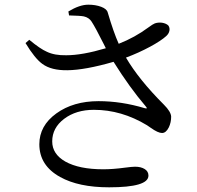

<svg xmlns="http://www.w3.org/2000/svg" viewBox="-20 -776 843 820"><path d="M446 24Q316 24 237 -20Q148 -69 148 -160Q148 -239 220.5 -291.5Q293 -344 401 -344Q498 -344 598 -314Q606 -312 607 -313.5Q608 -315 603 -321Q533 -403 465 -512Q344 -477 268 -476Q199 -475 161 -503Q129 -526 89 -592L105 -606Q152 -567 180 -555Q213 -539 263 -540Q331 -540 432 -570Q429 -576 423 -588Q388 -658 371 -684Q360 -701 338 -706Q323 -709 278 -710Q276 -710 275 -710L272 -727Q320 -756 357 -756Q388 -756 412 -747Q436 -738 440 -723Q465 -638 487 -589Q556 -616 614 -659Q633 -673 641 -676Q655 -681 672 -679Q690 -676 699 -667Q706 -657 703.5 -644.5Q701 -632 690 -622Q668 -602 622 -577Q572 -550 518 -530Q573 -436 680 -329Q710 -299 711 -278Q711 -253 701 -232Q689 -208 672 -208Q655 -208 624 -230Q614 -237 608 -241Q499 -307 381 -307Q305 -307 254 -268.5Q203 -230 203 -172Q203 -118 259 -86Q318 -53 421 -53Q462 -53 514 -60Q544 -64 557 -64Q582 -64 598 -54Q614 -44 614 -26Q614 24 446 24Z"/></svg>

Font: GenRyuMin TW M
Style: Regular
Weight: 500
Version: Version 1.501;PS 1;hotconv 16.6.51;makeotf.lib2.5.65220